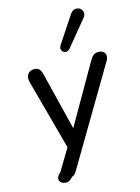

<svg xmlns="http://www.w3.org/2000/svg" viewBox="-139 -844 804 1104"><g transform="rotate(-15 263.5 -292.5)"><path d="M87.7 124.4Q91.9 121.3 94.5 118.9Q97.1 116.6 99.7 111.9L105.2 101.9L185 -30.8L178.8 9.2L60.1 -428.6Q52.3 -457 64.4 -475.7Q76.5 -494.4 103.3 -494.4Q122.9 -494.4 132.8 -484.9Q142.6 -475.4 148.7 -451.2L242.2 -73.5H213.4L435.6 -460.2Q446.2 -478.6 457.5 -486.5Q468.7 -494.4 486.7 -494.4Q504.5 -494.4 515.3 -485.6Q526.2 -476.9 527.3 -462.6Q528.4 -448.3 519 -432.4L187.2 127.4L180.7 138.2Q171.6 154 156.1 159.1Q141.9 174.7 129.9 179.9Q117.9 185 103.1 181.7Q88.3 178.7 80.8 169.7Q73.3 160.8 75.1 148.9Q76.9 137 87.7 124.4ZM286.9 -588.7 391.1 -746.1Q406.7 -769.9 429.6 -768Q452.5 -766.1 462.1 -746Q471.7 -725.9 454.8 -705.7L331.9 -556.4Q319.9 -541.7 304.5 -543.5Q289.1 -545.3 282.8 -559Q276.5 -572.8 286.9 -588.7Z"/></g></svg>

Font: SN Pro Thin
Style: Italic
Weight: 200
Italic angle: -9°
Designer: Tobias Whetton
Foundry: Supernotes
Version: Version 1.003;Glyphs 3.3 (3324)